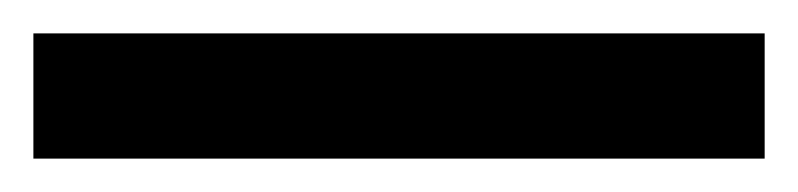

<svg xmlns="http://www.w3.org/2000/svg" viewBox="-22 63 478 115"><path d="M-2 158V83H436V158Z"/></svg>

Font: Noto Sans Display Medium Narrow
Style: Regular
Weight: 500
Width: 4
Designer: Monotype Design team
Foundry: Monotype Imaging Inc.
Version: Version 1.000